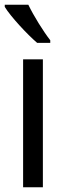

<svg xmlns="http://www.w3.org/2000/svg" viewBox="-26 -786 271 806"><path d="M93 -766H-6V-757C19 -716 89 -641 130 -606H185V-617C156 -654 115 -720 93 -766ZM154 0V-537H71V0Z"/></svg>

Font: Noto Sans Georgian Condensed
Style: Regular
Weight: 400
Width: 3
Designer: Monotype Design Team, Akaki Razmadze
Foundry: Google LLC
Version: Version 2.005